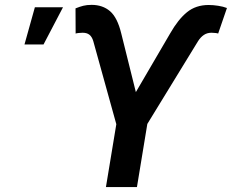

<svg xmlns="http://www.w3.org/2000/svg" viewBox="-20 -757 938 777"><path d="M408.7 0 450.7 -254.4 357.4 -590.8Q352.1 -608.4 341.8 -616.5Q331.5 -624.5 314.5 -624.5Q307.6 -624.5 298.3 -623.5Q289.1 -622.6 286.1 -621.1L285.6 -723.1Q302.7 -730 316.9 -733.6Q331.1 -737.3 350.6 -737.3Q395.5 -737.3 425.3 -711.7Q455.1 -686 470.7 -621.6L529.8 -384.3L668.5 -621.6Q700.7 -678.2 736.6 -707.5Q772.5 -736.8 824.2 -736.8Q842.8 -736.8 863 -733.6Q883.3 -730.5 898.4 -724.6L862.8 -621.1Q860.8 -622.6 851.8 -623.5Q842.8 -624.5 835.9 -624.5Q818.4 -624.5 805.2 -615.7Q792 -606.9 781.7 -590.8L576.2 -255.4L534.2 0ZM79.1 -577.1 121.1 -727.5H234.9L156.2 -577.1Z"/></svg>

Font: Inter 28pt SemiBold
Style: Italic
Weight: 600
Italic angle: -9.3988°
Designer: Rasmus Andersson
Foundry: rsms
Version: Version 4.001;git-66647c0bb